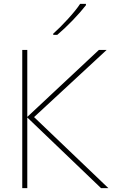

<svg xmlns="http://www.w3.org/2000/svg" viewBox="-20 -972 640 992"><path d="M95 -714H121V-368L491 -714H531L156 -367L540 0H502L121 -365V0H95ZM255 -798Q290 -829 331.5 -874.5Q373 -920 394 -952H424V-945Q396 -909 355 -866.5Q314 -824 276 -792H255Z"/></svg>

Font: Noto Sans Mono UI Thin
Style: Regular
Weight: 250
Monospace: yes
Designer: Monotype Design team
Foundry: Monotype Imaging Inc.
Version: Version 1.000